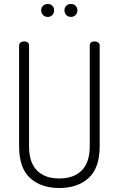

<svg xmlns="http://www.w3.org/2000/svg" viewBox="-20 -939 597 965"><path d="M252 -887Q252 -873 243 -863.5Q234 -854 220 -854Q206 -854 196.5 -863.5Q187 -873 187 -887Q187 -901 196.5 -910Q206 -919 220 -919Q234 -919 243 -910Q252 -901 252 -887ZM369 -887Q369 -873 360 -863.5Q351 -854 337 -854Q322 -854 313 -863.5Q304 -873 304 -887Q304 -901 313 -910Q322 -919 337 -919Q351 -919 360 -910Q369 -901 369 -887ZM456 -731Q466 -731 473.5 -725.5Q481 -720 481 -710V-204Q481 -95 425.5 -44.5Q370 6 278 6Q186 6 131 -44.5Q76 -95 76 -204V-710Q76 -720 83.5 -725.5Q91 -731 101 -731Q112 -731 119 -726Q126 -721 126 -710V-204Q126 -123 165.5 -82.5Q205 -42 278 -42Q351 -42 391 -82.5Q431 -123 431 -204V-710Q431 -721 438 -726Q445 -731 456 -731Z"/></svg>

Font: Dosis
Style: Regular
Weight: 400
Designer: Edgar Tolentino, Pablo Impallari, Igino Marini
Foundry: Edgar Tolentino, Pablo Impallari, Igino Marini
Version: Version 1.007;Glyphs 3.1.1 (3134)